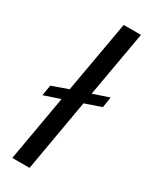

<svg xmlns="http://www.w3.org/2000/svg" viewBox="-188 -756 633 800"><g transform="rotate(30 128.5 -356.0)"><path d="M110.8 0H27.8L83 -314.9L5.9 -289.1L14.2 -339.8L91.8 -367.2L152.8 -711.9H235.8L180.2 -397L256.8 -422.9L249 -372.1L170.9 -345.2Z"/></g></svg>

Font: Creato Display
Style: Italic
Weight: 400
Italic angle: -10°
Version: Version 1.000